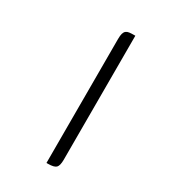

<svg xmlns="http://www.w3.org/2000/svg" viewBox="-196 -858 893 1006"><g transform="rotate(30 250.0 -355.0)"><path d="M320 -10Q320 26 308 38Q296 50 259 50H250V-700Q250 -721 253.5 -733Q257 -745 264.5 -751Q272 -757 283.5 -758.5Q295 -760 311 -760H320Z"/></g></svg>

Font: Warnes
Style: Regular
Weight: 400
Designer: Eduardo Rodriguez Tunni
Foundry: Eduardo Rodriguez Tunni
Version: Version 1.001